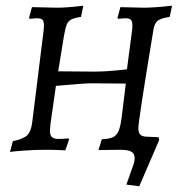

<svg xmlns="http://www.w3.org/2000/svg" viewBox="-20 -525 642 673"><path d="M423 122 446 57Q452 41 452 29Q452 13 440 6.5Q428 0 401 0L325 1L337 -37Q363 -38 376 -44Q389 -50 396 -67Q403 -84 407 -118L421 -232L305 -233Q271 -233 176 -224L157 -91Q155 -73 155 -68Q155 -51 162 -44.5Q169 -38 185 -38Q202 -38 220 -40L222 -36L209 2Q206 2 188 1Q170 0 137 0Q103 0 61.5 3Q20 6 15 8L25 -30Q62 -38 75.5 -51Q89 -64 93 -97L133 -419Q134 -426 134 -437Q134 -451 128.5 -456Q123 -461 109 -461L83 -459L82 -463L92 -500L181 -498Q214 -498 272 -505L264 -466Q240 -462 229.5 -456.5Q219 -451 214 -439Q209 -427 204 -398L184 -275L312 -274Q357 -274 425 -282L443 -419Q444 -426 444 -437Q444 -451 438.5 -456Q433 -461 419 -461L393 -459L392 -463L402 -500L483 -498Q520 -498 583 -505L575 -466Q544 -461 533 -452.5Q522 -444 518 -422Q465 -102 465 -76Q465 -61 471 -54Q477 -47 491 -46L536 -44L538 -34L468 128Z"/></svg>

Font: Alegreya SC
Style: Italic
Weight: 400
Italic angle: -7°
Designer: Juan Pablo del Peral
Foundry: Huerta Tipografica
Version: Version 2.007; ttfautohint (v1.6)